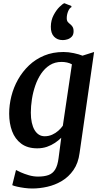

<svg xmlns="http://www.w3.org/2000/svg" viewBox="-20 -880 605 1152"><path d="M457.5 38Q449.5 99 420.8 140.2Q392 181.5 351.2 205.8Q310.5 230 264.2 240.5Q218 251 174 251Q151.5 251 127.2 247.8Q103 244.5 83 240Q63 235.5 53.5 231L76 140Q84.5 145 105.2 154.2Q126 163.5 153.2 171.5Q180.5 179.5 208 179.5Q246 179.5 271.2 170.2Q296.5 161 311.2 136.8Q326 112.5 331.5 68L347.5 -53.5Q331.5 -37.5 310 -23Q288.5 -8.5 261.8 0.8Q235 10 203.5 10Q145 10 107.5 -18Q70 -46 52.5 -93Q35 -140 35 -198Q35 -250 48.2 -302.8Q61.5 -355.5 88.2 -403Q115 -450.5 154.2 -487.8Q193.5 -525 245.2 -546.5Q297 -568 361 -568Q391 -568 422.5 -561.2Q454 -554.5 475 -546L544.5 -568ZM411.5 -494Q398.5 -501.5 382.2 -505Q366 -508.5 349.5 -508.5Q309.5 -508.5 279.2 -489.5Q249 -470.5 227.2 -438.5Q205.5 -406.5 191.8 -366.8Q178 -327 171.5 -284.8Q165 -242.5 165 -204Q165 -170.5 170.8 -144.5Q176.5 -118.5 187.2 -100.2Q198 -82 213.2 -72.2Q228.5 -62.5 248.5 -62.5Q272 -62.5 292.8 -71.8Q313.5 -81 329.8 -95.5Q346 -110 357 -125.5ZM355.5 -639.5Q324 -639.5 304.2 -660.2Q284.5 -681 285 -720Q285.5 -759 301.8 -789.5Q318 -820 337.2 -838.8Q356.5 -857.5 365.5 -860.5H367L408 -844L409 -837.5Q396.5 -831.5 388.5 -811.5Q380.5 -791.5 380.5 -771Q380.5 -756 387 -748.2Q393.5 -740.5 400.5 -735.5Q408 -730 414.8 -720Q421.5 -710 421.5 -692.5Q421.5 -671.5 410.5 -660Q399.5 -648.5 384.8 -644Q370 -639.5 358.5 -639.5Z"/></svg>

Font: Merriweather SemiBold
Style: Italic
Weight: 600
Italic angle: -7.8°
Version: Version 2.101